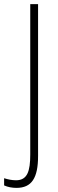

<svg xmlns="http://www.w3.org/2000/svg" viewBox="-66 -800 280 933"><path d="M14 113C88 113 119 65 119 -42V-780H81V-49C81 32 67 76 12 76C-8 76 -27 72 -46 66V101C-28 109 -8 113 14 113Z"/></svg>

Font: Noto Sans Malayalam UI ExtraCondensed ExtraLight
Style: Regular
Weight: 200
Width: 2
Designer: Jelle Bosma - Monotype Design Team
Foundry: Monotype Imaging Inc.
Version: Version 2.104